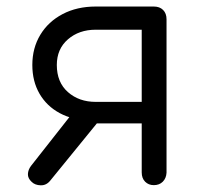

<svg xmlns="http://www.w3.org/2000/svg" viewBox="-20 -567 620 588"><path d="M451 0Q435 0 424.5 -10.5Q414 -21 414 -39V-189H254V-199Q203 -199 163 -220.5Q123 -242 101 -280Q79 -318 79 -368Q79 -420 103.5 -460.5Q128 -501 172 -524Q216 -547 273 -547H451Q469 -547 479.5 -536.5Q490 -526 490 -508V-38Q489 -21 478.5 -10.5Q468 0 451 0ZM77 -10Q65 -21 65.5 -34Q66 -47 75 -59L215 -237L314 -235L134 -14Q122 1 104.5 0.5Q87 0 77 -10ZM273 -255H414V-476H273Q222 -476 188 -446.5Q154 -417 154 -368Q154 -315 188 -285Q222 -255 273 -255Z"/></svg>

Font: Comfortaa
Style: Regular
Weight: 400
Designer: Johan Aakerlund
Foundry: Johan Aakerlund
Version: Version 3.104; ttfautohint (v1.8.1.43-b0c9)